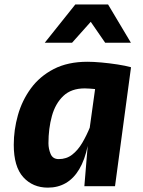

<svg xmlns="http://www.w3.org/2000/svg" viewBox="-20 -832 640 858"><path d="M357 0 375 -218 408.5 -459.5V-503.5L565.5 -531.5L494 0ZM194 6.5Q126.5 6.5 84 -40.2Q41.5 -87 41.5 -185Q41.5 -251.5 60 -317.2Q78.5 -383 118 -437Q157.5 -491 220.2 -523.5Q283 -556 371 -556Q396.5 -556 432.8 -552.8Q469 -549.5 505 -544Q541 -538.5 565.5 -531.5L517 -421.5Q487.5 -425 462.2 -428Q437 -431 416.8 -433Q396.5 -435 381.8 -436Q367 -437 358.5 -437Q298.5 -437 263 -403.2Q227.5 -369.5 212 -313.8Q196.5 -258 196.5 -192Q196.5 -167 206.2 -144Q216 -121 242.5 -121Q277 -121 302.5 -140.8Q328 -160.5 347.5 -193.5Q367 -226.5 383 -266L397.5 -229.5L372 -180.5Q359 -117.5 334.2 -76Q309.5 -34.5 274.2 -14Q239 6.5 194 6.5ZM180 -641 316.5 -812H463L565 -641H450L385.5 -734.5L302 -641Z"/></svg>

Font: Spline Sans Mono
Style: Italic
Weight: 400
Italic angle: -4°
Monospace: yes
Designer: Eben Sorkin, Mirko Velimirovic
Foundry: Sorkin Type
Version: Version 1.004